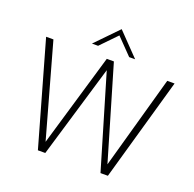

<svg xmlns="http://www.w3.org/2000/svg" viewBox="-153 -1065 1237 1222"><g transform="rotate(20 466.0 -453.5)"><path d="M703 0H653L466.5 -629L279 0H229L31 -697H80.5L256.5 -67.5L442 -697H490L675.5 -67.5L851.5 -697H901ZM612.5 -756H572L466.5 -864.5L361.5 -756H320L466.5 -907Z"/></g></svg>

Font: Acari Sans Neue Light
Style: Regular
Weight: 300
Designer: Alfredo Marco Pradil (font), Cristiano Sobral (main changes)
Foundry: Hanken Design Co. (font), Cristiano Sobral (main changes)
Version: Version 2.459;March 19, 2022;FontCreator 14.0.0.2808 64-bit;